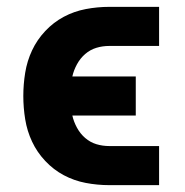

<svg xmlns="http://www.w3.org/2000/svg" viewBox="-20 -540 540 560"><path d="M444 0H299Q264 0 230 -6.5Q196 -13 166 -29Q136 -45 112 -70.5Q88 -96 73.5 -127Q59 -158 53.5 -192Q48 -226 48 -260Q48 -294 53.5 -328Q59 -362 73.5 -393Q88 -424 112 -449.5Q136 -475 166 -491Q196 -507 230 -513.5Q264 -520 299 -520H444V-406H299Q279 -406 261 -400.5Q243 -395 228.5 -382.5Q214 -370 204.5 -352.5Q195 -335 191 -317H376V-203H191Q195 -185 204.5 -167.5Q214 -150 228.5 -137.5Q243 -125 261 -119.5Q279 -114 299 -114H444Z"/></svg>

Font: Iosevka Term Curly Heavy
Style: Regular
Weight: 900
Designer: Belleve Invis
Foundry: Belleve Invis
Version: Version 32.3.0